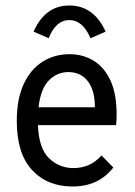

<svg xmlns="http://www.w3.org/2000/svg" viewBox="-20 -668 490 698"><path d="M244 10Q152 10 96.5 -50Q41 -110 41 -228Q41 -308 66 -362Q91 -416 134.5 -443.5Q178 -471 233 -471Q281 -471 320 -447.5Q359 -424 381.5 -375.5Q404 -327 404 -250Q404 -232 402 -213H118Q121 -129 158 -93Q195 -57 247 -57Q309 -57 349 -103L392 -59Q338 10 244 10ZM120 -278H325Q325 -339 299.5 -372.5Q274 -406 228 -406Q188 -406 158 -376Q128 -346 120 -278ZM157 -529 102 -553Q144 -648 232 -648Q321 -648 364 -553L309 -529Q281 -595 232 -595Q183 -595 157 -529Z"/></svg>

Font: Inconsolata SemiCondensed Medium
Style: Regular
Weight: 500
Width: 4
Monospace: yes
Designer: Raph Levien, Cyreal, Brenton Simpson
Foundry: Raph Levien, Cyreal, Google
Version: Version 3.001; ttfautohint (v1.8.2.53-6de2)